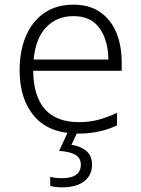

<svg xmlns="http://www.w3.org/2000/svg" viewBox="-20 -562 603 822"><path d="M317 10Q191 10 127.5 -63.5Q64 -137 64 -261Q64 -344 91 -407.5Q118 -471 169.5 -506.5Q221 -542 295 -542Q363 -542 409 -510Q455 -478 478 -422.5Q501 -367 501 -295V-259H122Q125 -39 319 -39Q363 -39 402 -49.5Q441 -60 481 -79V-25Q442 -7 400.5 1.5Q359 10 317 10ZM444 -307Q443 -390 406 -441.5Q369 -493 295 -493Q223 -493 177.5 -445Q132 -397 124 -307ZM246 240Q216 240 195 234V195Q206 198 219 199.5Q232 201 244 201Q326 201 326 143Q326 114 302.5 100.5Q279 87 233 84L273 -2H314L286 58Q326 64 350 84.5Q374 105 374 143Q374 188 340.5 214Q307 240 246 240Z"/></svg>

Font: Noto Sans Mono SemiCondensed Light
Style: Regular
Weight: 300
Width: 4
Designer: Monotype Design Team
Foundry: Monotype Imaging Inc.
Version: Version 2.014; ttfautohint (v1.8.4.7-5d5b)